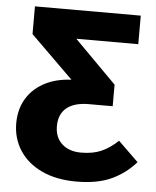

<svg xmlns="http://www.w3.org/2000/svg" viewBox="-52 -737 650 798"><g transform="rotate(5 273.5 -338.0)"><path d="M296.1 17Q212 17 151.5 -11.5Q90.9 -40 58.6 -90Q26.3 -140.1 26.3 -202.8Q26.3 -262.6 54.1 -307.7Q81.8 -352.7 133.6 -378Q185.3 -403.2 255.5 -403.2H278.5L419.5 -308.1H320.3Q259.6 -308.1 227.6 -281.9Q195.7 -255.6 195.7 -205.5Q195.7 -159 225.2 -131.8Q254.7 -104.6 305.3 -104.6Q354.2 -104.6 389.4 -120Q424.6 -135.4 458.5 -167.5L542.7 -85.5Q501.2 -37.6 442.6 -10.3Q384 17 296.1 17ZM244.5 -574.3 419.5 -398.1V-308.1L297.8 -345.1L61.5 -577.8V-693.4H503V-574.3Z"/></g></svg>

Font: Fira Sans Variable
Style: Regular
Weight: 400
Designer: Carrois Corporate & Edenspiekermann AG
Foundry: Carrois Corporate GbR & Edenspiekermann AG
Version: Version 4.202